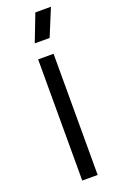

<svg xmlns="http://www.w3.org/2000/svg" viewBox="-170 -937 615 983"><g transform="rotate(-20 138.0 -445.5)"><path d="M180.2 -660.2V0H96.2V-660.2ZM107.9 -743.2 165 -891.1H250L189 -743.2Z"/></g></svg>

Font: Human Sans
Style: Regular
Weight: 400
Designer: Tim Radville
Foundry: Continuum
Version: Version 1.000;FEAKit 1.0